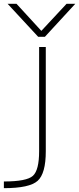

<svg xmlns="http://www.w3.org/2000/svg" viewBox="-39 -772 416 1011"><path d="M1 -752H47.9L178.7 -609.4L311.5 -752H357.4L197.3 -578.1H162.1ZM167 -524.4H202.1V24.4Q202.1 141.6 159.2 180.2Q116.2 218.8 -18.6 218.8V183.6Q101.6 183.6 134.3 153.8Q167 124 167 24.4Z"/></svg>

Font: Gen Shin Gothic ExtraLight
Style: Regular
Weight: 100
Designer: [Source Han Sans]
Ryoko NISHIZUKA  (kana & ideographs); Paul D. Hunt (Latin, Greek & Cyrillic); Wenlong ZHANG  (bopomofo
Version: Version 1.002.20150607